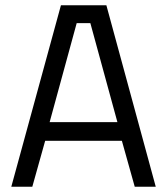

<svg xmlns="http://www.w3.org/2000/svg" viewBox="-20 -711 636 731"><path d="M23 0 212 -691H385L573 0H493L444 -175H152L103 0ZM169 -246H427L324 -623H272Z"/></svg>

Font: Cairo
Style: Regular
Weight: 400
Designer: Mohamed Gaber, Accademia di Belle Arti di Urbino
Foundry: Kief Type Foundry, Accademia di Belle Arti di Urbino
Version: Version 3.120